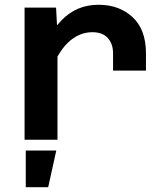

<svg xmlns="http://www.w3.org/2000/svg" viewBox="-20 -586 690 805"><path d="M454 -290V-362Q454 -402 432 -426.5Q410 -451 367 -451Q317 -451 274 -415.5Q231 -380 197 -299L182 -420Q206 -468 237.5 -500.5Q269 -533 307.5 -549.5Q346 -566 393 -566Q480 -566 536 -514Q592 -462 592 -362V-290ZM83 0V-554H215L221 -446V0ZM88 199V45H216L182 199Z"/></svg>

Font: Azeret Mono Thin SemiBold
Style: Regular
Weight: 600
Version: Version 1.002